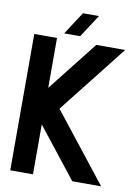

<svg xmlns="http://www.w3.org/2000/svg" viewBox="-93 -912 713 975"><g transform="rotate(10 263.5 -425.0)"><path d="M146.5 -257.3V0H29.3V-703.1H146.5V-445.8L349.1 -703.1H498L221.2 -351.6L498 0H349.1ZM336.9 -849.6 260.7 -732.4H178.2L254.4 -849.6Z"/></g></svg>

Font: Gerhaus
Style: Regular
Weight: 400
Designer: GGBotNet
Foundry: GGBotNet
Version: 1.01